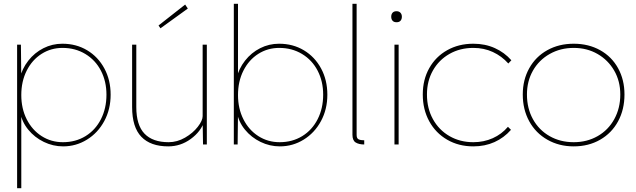

<svg xmlns="http://www.w3.org/2000/svg" viewBox="-20 -760 3345 1010"><path d="M70 -525H90L92 -348L83 -345Q96 -399 129 -441Q162 -483 208.5 -506.5Q255 -530 308 -530Q381 -530 438.5 -495.5Q496 -461 529 -400Q562 -339 562 -262Q562 -185 528.5 -123Q495 -61 437.5 -25.5Q380 10 312 10Q259 10 210.5 -13.5Q162 -37 128.5 -78Q95 -119 86 -170L92 -167V230H70ZM540 -262Q540 -332 511 -388Q482 -444 429 -476Q376 -508 309 -508Q248 -508 198.5 -476.5Q149 -445 120.5 -388.5Q92 -332 92 -260Q92 -189 120.5 -132.5Q149 -76 199 -44Q249 -12 311 -12Q378 -12 430 -44Q482 -76 511 -133Q540 -190 540 -262Z M675 -197V-525H697V-197Q697 -102 740 -57Q783 -12 867 -12Q912 -12 953.5 -36Q995 -60 1020.5 -93Q1046 -126 1046 -149V-525H1068V0H1048L1046 -121L1055 -123Q1037 -68 983.5 -29Q930 10 865 10Q772 10 723.5 -40.5Q675 -91 675 -197ZM814 -626 954 -736 968 -715 824 -611Z M1226 -170 1232 -167 1230 0H1210V-740H1232V-348L1223 -345Q1236 -399 1269 -441Q1302 -483 1348.5 -506.5Q1395 -530 1448 -530Q1521 -530 1578.5 -495.5Q1636 -461 1669 -400Q1702 -339 1702 -262Q1702 -185 1668.5 -123Q1635 -61 1577.5 -25.5Q1520 10 1452 10Q1399 10 1350.5 -13.5Q1302 -37 1268.5 -78Q1235 -119 1226 -170ZM1680 -262Q1680 -332 1651 -388Q1622 -444 1569 -476Q1516 -508 1449 -508Q1388 -508 1338.5 -476.5Q1289 -445 1260.5 -388.5Q1232 -332 1232 -260Q1232 -189 1260.5 -132.5Q1289 -76 1339 -44Q1389 -12 1451 -12Q1518 -12 1570 -44Q1622 -76 1651 -133Q1680 -190 1680 -262Z M1834 -740H1856V-50Q1856 -32 1866.5 -27Q1877 -22 1896 -22V0Q1868 0 1851 -10.5Q1834 -21 1834 -51Z M2055 -525H2077V0H2055ZM2038 -672Q2038 -685 2045 -693Q2052 -701 2066 -701Q2079 -701 2086.5 -693Q2094 -685 2094 -672Q2094 -659 2087 -651Q2080 -643 2066 -643Q2052 -643 2045 -651Q2038 -659 2038 -672Z M2204 -263Q2204 -341 2238 -401.5Q2272 -462 2332.5 -496Q2393 -530 2470 -530Q2532 -530 2583 -507Q2634 -484 2670 -443L2654 -426Q2619 -465 2572.5 -486.5Q2526 -508 2470 -508Q2400 -508 2344.5 -476.5Q2289 -445 2257.5 -389.5Q2226 -334 2226 -263Q2226 -190 2257.5 -133Q2289 -76 2344.5 -44Q2400 -12 2470 -12Q2525 -12 2572 -33Q2619 -54 2652 -93L2668 -77Q2631 -35 2581 -12.5Q2531 10 2470 10Q2393 10 2332.5 -25Q2272 -60 2238 -122Q2204 -184 2204 -263Z M2730 -263Q2730 -340 2764 -401Q2798 -462 2859 -496Q2920 -530 2998 -530Q3076 -530 3137 -496Q3198 -462 3231.5 -401Q3265 -340 3265 -263Q3265 -184 3231.5 -122Q3198 -60 3137 -25Q3076 10 2998 10Q2921 10 2859.5 -25Q2798 -60 2764 -122Q2730 -184 2730 -263ZM3243 -263Q3243 -333 3211 -388.5Q3179 -444 3123.5 -476Q3068 -508 2998 -508Q2928 -508 2871.5 -476Q2815 -444 2783.5 -388.5Q2752 -333 2752 -263Q2752 -190 2783.5 -133Q2815 -76 2871 -44Q2927 -12 2998 -12Q3068 -12 3124 -44Q3180 -76 3211.5 -133.5Q3243 -191 3243 -263Z"/></svg>

Font: Easer Grotesk Variable
Style: Regular
Weight: 400
Designer: Boardeaser, Bonnie Shaver-Troup, Thomas Jockin
Foundry: Lexend
Version: Version 1.001;Glyphs 3.1.2 (3151)